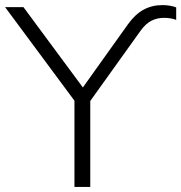

<svg xmlns="http://www.w3.org/2000/svg" viewBox="-25 -733 711 753"><path d="M267 0V-338L-5 -705H67L300 -390L477 -638Q505 -677 538 -695Q571 -713 612 -713Q642 -713 666 -704V-655Q645 -663 618 -663Q591 -663 568.5 -651.5Q546 -640 526 -612L329 -337V0Z"/></svg>

Font: Winston Light
Style: Regular
Weight: 300
Designer: Original fonts by Vernon Adams / Changes by Cristiano Sobral
Foundry: Original fonts by Vernon Adams / Changes by Cristiano Sobral
Version: Version 2.503;July 17, 2020;FontCreator 13.0.0.2655 64-bit